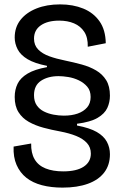

<svg xmlns="http://www.w3.org/2000/svg" viewBox="-20 -694 559 875"><path d="M265 161Q213 161 171 150Q129 139 100 116Q71 93 55.5 57.5Q40 22 42 -26L122 -40Q121 3 137.5 31.5Q154 60 187.5 73.5Q221 87 268 87Q329 87 361.5 65.5Q394 44 394 6Q394 -23 376 -42.5Q358 -62 327 -74.5Q296 -87 254 -95Q215 -102 178 -112Q141 -122 111.5 -138.5Q82 -155 64.5 -182.5Q47 -210 47 -252Q47 -285 60 -312Q73 -339 105.5 -358.5Q138 -378 194 -388V-394Q138 -405 106 -424Q74 -443 60.5 -469Q47 -495 47 -523Q47 -570 73.5 -603.5Q100 -637 146.5 -655.5Q193 -674 254 -674Q313 -674 359.5 -655Q406 -636 433.5 -597Q461 -558 462 -497L380 -481Q381 -523 364 -549Q347 -575 317.5 -587.5Q288 -600 250 -600Q197 -600 166 -578.5Q135 -557 135 -518Q135 -488 154 -468.5Q173 -449 205 -437.5Q237 -426 277 -418Q316 -410 352.5 -400Q389 -390 418 -373Q447 -356 464 -328.5Q481 -301 481 -258Q481 -228 469 -202Q457 -176 425 -157Q393 -138 331 -130V-122Q389 -111 421 -92.5Q453 -74 467 -48Q481 -22 481 9Q481 58 455 92Q429 126 380.5 143.5Q332 161 265 161ZM271 -167Q307 -167 334 -176.5Q361 -186 377 -204.5Q393 -223 393 -252Q393 -281 377.5 -299Q362 -317 339 -328Q316 -339 291 -343Q266 -347 247 -347Q199 -347 167 -326Q135 -305 135 -260Q135 -232 147.5 -214Q160 -196 180 -186Q200 -176 224 -171.5Q248 -167 271 -167Z"/></svg>

Font: Bricolage Grotesque 60pt
Style: Regular
Weight: 400
Version: Version 1.001;gftools[0.9.33.dev8+g029e19f]